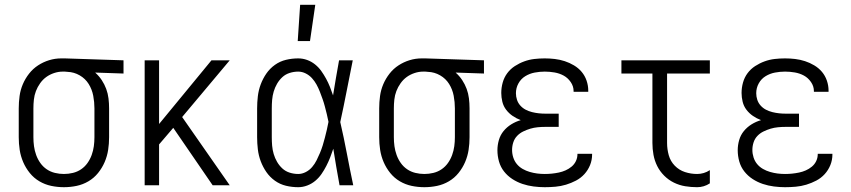

<svg xmlns="http://www.w3.org/2000/svg" viewBox="-20 -771 3540 799"><path d="M246 8Q219 8 193 2.5Q167 -3 144 -16.5Q121 -30 104 -51Q87 -72 76.5 -96.5Q66 -121 62 -147Q58 -173 58 -200V-320Q58 -346 61.5 -371.5Q65 -397 75 -420.5Q85 -444 101 -464.5Q117 -485 138.5 -499Q160 -513 184.5 -520.5Q209 -528 235 -528H250L494 -520V-465L376 -469Q392 -455 403.5 -437.5Q415 -420 422 -401Q429 -382 431.5 -361.5Q434 -341 434 -320V-200Q434 -173 430 -147Q426 -121 415.5 -96.5Q405 -72 388 -51Q371 -30 348 -16.5Q325 -3 299 2.5Q273 8 246 8ZM246 -47Q265 -47 283.5 -51.5Q302 -56 317.5 -66.5Q333 -77 344 -92.5Q355 -108 361.5 -126Q368 -144 370.5 -162.5Q373 -181 373 -200V-320Q373 -346 368 -372.5Q363 -399 349 -421.5Q335 -444 311.5 -457.5Q288 -471 261 -472L250 -473H241Q223 -473 205 -467Q187 -461 172.5 -450.5Q158 -440 147 -424.5Q136 -409 129.5 -392Q123 -375 121 -356.5Q119 -338 119 -320V-200Q119 -181 121.5 -162.5Q124 -144 130.5 -126Q137 -108 148 -92.5Q159 -77 174.5 -66.5Q190 -56 208.5 -51.5Q227 -47 246 -47Z M936 0H865L701 -239L642 -170V0H582V-520H642V-255L860 -520H936L738 -284Z M1221 8Q1195 8 1170 2Q1145 -4 1124 -19Q1103 -34 1088.5 -55Q1074 -76 1065 -100Q1056 -124 1053 -149.5Q1050 -175 1050 -200V-320Q1050 -345 1053 -370.5Q1056 -396 1065 -420Q1074 -444 1088.5 -465Q1103 -486 1124 -501Q1145 -516 1170 -522Q1195 -528 1221 -528Q1240 -528 1258 -521.5Q1276 -515 1291 -503Q1306 -491 1317 -475.5Q1328 -460 1337 -443.5Q1346 -427 1353 -409.5Q1360 -392 1366 -374Q1372 -410 1378 -446.5Q1384 -483 1391 -520H1448Q1435 -456 1422.5 -391.5Q1410 -327 1396 -263Q1411 -198 1423.5 -132Q1436 -66 1450 0H1393Q1386 -38 1379.5 -76Q1373 -114 1367 -152Q1361 -134 1354 -116Q1347 -98 1338 -80.5Q1329 -63 1318 -47Q1307 -31 1292 -18.5Q1277 -6 1258.5 1Q1240 8 1221 8ZM1221 -47Q1237 -47 1252.5 -55Q1268 -63 1279 -76Q1290 -89 1297.5 -104Q1305 -119 1311.5 -134.5Q1318 -150 1323 -166Q1328 -182 1332 -198Q1336 -214 1340 -230.5Q1344 -247 1347 -264Q1344 -280 1340 -296Q1336 -312 1332 -327.5Q1328 -343 1322.5 -358.5Q1317 -374 1311 -389.5Q1305 -405 1297 -419.5Q1289 -434 1278 -446Q1267 -458 1252 -465.5Q1237 -473 1221 -473Q1203 -473 1185.5 -467.5Q1168 -462 1155 -450Q1142 -438 1133 -422.5Q1124 -407 1119 -390Q1114 -373 1112.5 -355.5Q1111 -338 1111 -320V-200Q1111 -182 1112.5 -164.5Q1114 -147 1119 -130Q1124 -113 1133 -97.5Q1142 -82 1155 -70Q1168 -58 1185.5 -52.5Q1203 -47 1221 -47ZM1219 -600 1229 -751H1292L1270 -600Z M1746 8Q1719 8 1693 2.5Q1667 -3 1644 -16.5Q1621 -30 1604 -51Q1587 -72 1576.5 -96.5Q1566 -121 1562 -147Q1558 -173 1558 -200V-320Q1558 -346 1561.5 -371.5Q1565 -397 1575 -420.5Q1585 -444 1601 -464.5Q1617 -485 1638.5 -499Q1660 -513 1684.5 -520.5Q1709 -528 1735 -528H1750L1994 -520V-465L1876 -469Q1892 -455 1903.5 -437.5Q1915 -420 1922 -401Q1929 -382 1931.5 -361.5Q1934 -341 1934 -320V-200Q1934 -173 1930 -147Q1926 -121 1915.5 -96.5Q1905 -72 1888 -51Q1871 -30 1848 -16.5Q1825 -3 1799 2.5Q1773 8 1746 8ZM1746 -47Q1765 -47 1783.5 -51.5Q1802 -56 1817.5 -66.5Q1833 -77 1844 -92.5Q1855 -108 1861.5 -126Q1868 -144 1870.5 -162.5Q1873 -181 1873 -200V-320Q1873 -346 1868 -372.5Q1863 -399 1849 -421.5Q1835 -444 1811.5 -457.5Q1788 -471 1761 -472L1750 -473H1741Q1723 -473 1705 -467Q1687 -461 1672.5 -450.5Q1658 -440 1647 -424.5Q1636 -409 1629.5 -392Q1623 -375 1621 -356.5Q1619 -338 1619 -320V-200Q1619 -181 1621.5 -162.5Q1624 -144 1630.5 -126Q1637 -108 1648 -92.5Q1659 -77 1674.5 -66.5Q1690 -56 1708.5 -51.5Q1727 -47 1746 -47Z M2247 8Q2224 8 2200.5 5Q2177 2 2154.5 -5.5Q2132 -13 2112 -26Q2092 -39 2077.5 -57.5Q2063 -76 2056.5 -99Q2050 -122 2050 -146Q2050 -167 2056 -188Q2062 -209 2075.5 -225.5Q2089 -242 2107.5 -253.5Q2126 -265 2147 -271Q2129 -278 2113.5 -288.5Q2098 -299 2086.5 -314Q2075 -329 2070.5 -347.5Q2066 -366 2066 -384Q2066 -406 2072 -427.5Q2078 -449 2091 -466.5Q2104 -484 2122.5 -496Q2141 -508 2161.5 -515.5Q2182 -523 2203.5 -525.5Q2225 -528 2247 -528Q2268 -528 2289 -525.5Q2310 -523 2330 -516.5Q2350 -510 2368.5 -499Q2387 -488 2400.5 -472Q2414 -456 2421 -435.5Q2428 -415 2428 -394V-389H2367V-392Q2367 -412 2355 -429.5Q2343 -447 2325.5 -456.5Q2308 -466 2287.5 -469.5Q2267 -473 2247 -473Q2226 -473 2205 -469Q2184 -465 2166 -454Q2148 -443 2137.5 -424Q2127 -405 2127 -383Q2127 -369 2131.5 -355.5Q2136 -342 2145.5 -331.5Q2155 -321 2167.5 -314.5Q2180 -308 2194 -304.5Q2208 -301 2222 -299.5Q2236 -298 2250 -298H2305V-243H2250Q2234 -243 2218 -241.5Q2202 -240 2187 -235.5Q2172 -231 2157.5 -224Q2143 -217 2132 -205.5Q2121 -194 2116 -178.5Q2111 -163 2111 -147Q2111 -131 2116 -115.5Q2121 -100 2131 -88Q2141 -76 2155 -68Q2169 -60 2184.5 -55.5Q2200 -51 2215.5 -49Q2231 -47 2247 -47Q2262 -47 2276.5 -48.5Q2291 -50 2305.5 -53Q2320 -56 2333.5 -62Q2347 -68 2358.5 -77.5Q2370 -87 2376.5 -100.5Q2383 -114 2383 -129V-131H2444V-128Q2444 -105 2435.5 -84Q2427 -63 2412 -46.5Q2397 -30 2377 -19.5Q2357 -9 2335.5 -2.5Q2314 4 2291.5 6Q2269 8 2247 8Z M2881 8Q2856 8 2831.5 4Q2807 0 2784.5 -11Q2762 -22 2744 -40Q2726 -58 2715 -80Q2704 -102 2699.5 -126.5Q2695 -151 2695 -176V-465H2566V-520H2934V-465H2756V-176Q2756 -150 2763 -125Q2770 -100 2788 -81.5Q2806 -63 2830.5 -55Q2855 -47 2881 -47Q2895 -47 2908.5 -51Q2922 -55 2934 -63V-8Q2922 0 2908.5 4Q2895 8 2881 8Z M3247 8Q3224 8 3200.5 5Q3177 2 3154.5 -5.5Q3132 -13 3112 -26Q3092 -39 3077.5 -57.5Q3063 -76 3056.5 -99Q3050 -122 3050 -146Q3050 -167 3056 -188Q3062 -209 3075.5 -225.5Q3089 -242 3107.5 -253.5Q3126 -265 3147 -271Q3129 -278 3113.5 -288.5Q3098 -299 3086.5 -314Q3075 -329 3070.5 -347.5Q3066 -366 3066 -384Q3066 -406 3072 -427.5Q3078 -449 3091 -466.5Q3104 -484 3122.5 -496Q3141 -508 3161.5 -515.5Q3182 -523 3203.5 -525.5Q3225 -528 3247 -528Q3268 -528 3289 -525.5Q3310 -523 3330 -516.5Q3350 -510 3368.5 -499Q3387 -488 3400.5 -472Q3414 -456 3421 -435.5Q3428 -415 3428 -394V-389H3367V-392Q3367 -412 3355 -429.5Q3343 -447 3325.5 -456.5Q3308 -466 3287.5 -469.5Q3267 -473 3247 -473Q3226 -473 3205 -469Q3184 -465 3166 -454Q3148 -443 3137.5 -424Q3127 -405 3127 -383Q3127 -369 3131.5 -355.5Q3136 -342 3145.5 -331.5Q3155 -321 3167.5 -314.5Q3180 -308 3194 -304.5Q3208 -301 3222 -299.5Q3236 -298 3250 -298H3305V-243H3250Q3234 -243 3218 -241.5Q3202 -240 3187 -235.5Q3172 -231 3157.5 -224Q3143 -217 3132 -205.5Q3121 -194 3116 -178.5Q3111 -163 3111 -147Q3111 -131 3116 -115.5Q3121 -100 3131 -88Q3141 -76 3155 -68Q3169 -60 3184.5 -55.5Q3200 -51 3215.5 -49Q3231 -47 3247 -47Q3262 -47 3276.5 -48.5Q3291 -50 3305.5 -53Q3320 -56 3333.5 -62Q3347 -68 3358.5 -77.5Q3370 -87 3376.5 -100.5Q3383 -114 3383 -129V-131H3444V-128Q3444 -105 3435.5 -84Q3427 -63 3412 -46.5Q3397 -30 3377 -19.5Q3357 -9 3335.5 -2.5Q3314 4 3291.5 6Q3269 8 3247 8Z"/></svg>

Font: Iosevka Light
Style: Regular
Weight: 300
Monospace: yes
Designer: Belleve Invis
Foundry: Belleve Invis
Version: Version 32.5.0; ttfautohint (v1.8.4)